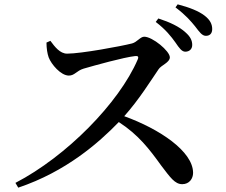

<svg xmlns="http://www.w3.org/2000/svg" viewBox="-20 -848 1040 884"><path d="M788 -652C805 -627 817 -610 833 -610C852 -610 865 -622 865 -641C865 -661 857 -679 834 -699C806 -725 762 -746 709 -763L697 -747C743 -712 768 -680 788 -652ZM878 -727C898 -701 910 -683 928 -683C946 -683 957 -694 957 -714C957 -736 948 -756 922 -776C895 -797 852 -814 798 -828L788 -814C837 -777 859 -750 878 -727ZM194 -652C194 -625 198 -601 204 -584C216 -552 260 -500 297 -500C324 -500 332 -522 365 -532C417 -547 549 -584 603 -590C614 -591 620 -588 614 -574C528 -374 286 -128 51 -6L64 16C284 -58 434 -190 527 -286C618 -227 668 -161 722 -86C764 -31 785 0 819 0C852 0 869 -26 869 -52C869 -151 715 -254 552 -313C620 -389 675 -478 710 -529C722 -548 762 -560 762 -584C762 -613 682 -679 644 -679C626 -679 611 -654 588 -648C537 -635 353 -601 289 -601C256 -601 232 -633 212 -660Z"/></svg>

Font: Noto Serif SC SemiBold
Style: Regular
Weight: 600
Designer: Ryoko NISHIZUKA 西塚涼子 (kana & ideographs); Frank Grießhammer (Latin, Greek & Cyrillic); Wenlong ZHANG 张文龙 (bopomofo); San
Foundry: Adobe
Version: Version 2.001;hotconv 1.1.0;makeotfexe 2.6.0